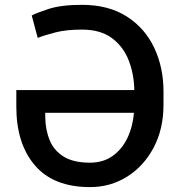

<svg xmlns="http://www.w3.org/2000/svg" viewBox="-20 -757 737 787"><path d="M315.7 -737.2Q424.7 -737.2 499.3 -689.6Q573.9 -642 612 -561.4Q650.2 -480.8 650.2 -381V-327.8Q650.2 -228.3 609.9 -152.2Q569.6 -76 501.2 -33Q432.9 9.9 348.7 9.9Q199.6 9.9 123.2 -79Q46.9 -168 46.9 -319.6V-387.8H530.5Q529.5 -452.8 507.6 -509.2Q485.8 -565.7 438.9 -600.7Q392 -635.7 315.7 -635.7Q251.4 -635.7 206.9 -624.1Q162.3 -612.6 134.6 -601.6L110.1 -693.5Q126.1 -702.8 178.1 -720Q230.1 -737.2 315.7 -737.2ZM529.1 -294.7H165.5V-279.5Q165.8 -226.6 183.1 -183.6Q200.3 -140.6 240.4 -115.4Q280.5 -90.2 348.7 -90.2Q402.3 -90.2 440.9 -117.2Q479.4 -144.2 501.8 -190.5Q524.1 -236.9 529.1 -294.7Z"/></svg>

Font: Inter UI Medium
Style: Regular
Weight: 500
Designer: Rasmus Andersson
Foundry: rsms
Version: 3.2;8d6f07862